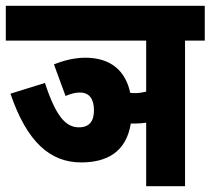

<svg xmlns="http://www.w3.org/2000/svg" viewBox="-20 -642 726 662"><path d="M166 -420 206 -311C222 -318 238 -323 255 -323C288 -323 304 -301 304 -262C304 -225 289 -203 252 -203C207 -203 173 -240 135 -356L16 -319C73 -152 153 -82 260 -82C346 -82 415 -116 431 -216C435 -216 439 -216 444 -216C458 -216 471 -217 484 -219V0H618V-502H686V-622H0V-502H484V-326C471 -323 459 -321 447 -321C440 -321 434 -321 429 -322C413 -397 363 -443 274 -443C236 -443 198 -433 166 -420Z"/></svg>

Font: Noto Sans Devanagari UI ExtraCondensed ExtraBold
Style: Regular
Weight: 800
Width: 2
Designer: Jelle Bosma - Monotype Design Team
Foundry: Monotype Imaging Inc.
Version: Version 2.003